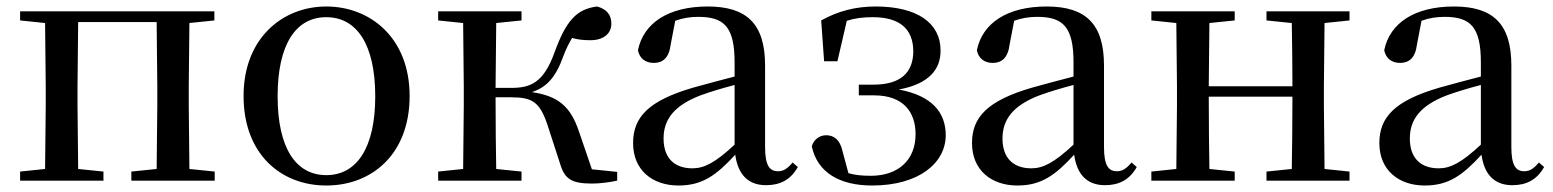

<svg xmlns="http://www.w3.org/2000/svg" viewBox="-20 -557 4789 592"><path d="M42 -494 119 -486 121 -292V-230L119 -36L42 -28V0H299V-28L221 -36L219 -230V-292L221 -489H463L465 -292V-230L463 -36L385 -28V0H642V-28L564 -36L562 -230V-292L564 -486L641 -494V-522H42Z M986 15C1126 15 1243 -81 1243 -261C1243 -441 1121 -537 986 -537C852 -537 731 -440 731 -261C731 -82 846 15 986 15ZM986 -17C892 -17 836 -101 836 -260C836 -420 892 -504 986 -504C1080 -504 1137 -420 1137 -260C1137 -101 1080 -17 986 -17Z M1707 -52C1721 -5 1742 9 1806 9C1829 9 1860 5 1883 0V-27L1805 -35L1765 -152C1739 -229 1701 -261 1620 -273C1663 -287 1693 -316 1717 -384C1726 -408 1735 -425 1744 -440C1761 -435 1778 -433 1801 -433C1839 -433 1865 -452 1865 -484C1865 -512 1850 -529 1821 -537C1757 -529 1725 -492 1690 -396C1656 -301 1615 -286 1556 -286H1508L1510 -486L1588 -494V-522H1331V-494L1408 -486L1410 -292V-230L1408 -36L1331 -28V0H1588V-28L1510 -36C1509 -92 1508 -178 1508 -257H1557C1621 -257 1644 -242 1667 -175Z M2342 14C2386 14 2418 -3 2440 -42L2424 -56C2407 -36 2395 -29 2379 -29C2353 -29 2339 -46 2339 -104V-355C2339 -483 2283 -537 2162 -537C2041 -537 1964 -486 1947 -402C1952 -377 1970 -363 1996 -363C2023 -363 2043 -378 2048 -420L2062 -493C2087 -502 2110 -505 2133 -505C2212 -505 2245 -475 2245 -365V-321C2203 -310 2157 -298 2118 -287C1980 -247 1932 -196 1932 -116C1932 -32 1992 15 2072 15C2146 15 2189 -17 2247 -80C2255 -21 2285 14 2342 14ZM2245 -111C2185 -55 2151 -38 2115 -38C2061 -38 2026 -68 2026 -130C2026 -189 2059 -232 2140 -263C2170 -274 2207 -285 2245 -295Z M2669 15C2814 15 2896 -55 2896 -140C2896 -210 2854 -262 2751 -281C2845 -298 2881 -344 2880 -402C2880 -486 2808 -537 2680 -537C2618 -537 2564 -523 2512 -494L2521 -368H2562L2591 -493C2616 -501 2641 -504 2671 -504C2753 -504 2795 -469 2796 -400C2796 -333 2757 -296 2673 -296H2628V-263H2675C2766 -263 2803 -211 2803 -143C2803 -64 2750 -15 2665 -15C2639 -15 2617 -17 2596 -23L2578 -90C2570 -127 2551 -140 2527 -140C2509 -140 2490 -129 2483 -106C2500 -25 2569 15 2669 15Z M3387 14C3431 14 3463 -3 3485 -42L3469 -56C3452 -36 3440 -29 3424 -29C3398 -29 3384 -46 3384 -104V-355C3384 -483 3328 -537 3207 -537C3086 -537 3009 -486 2992 -402C2997 -377 3015 -363 3041 -363C3068 -363 3088 -378 3093 -420L3107 -493C3132 -502 3155 -505 3178 -505C3257 -505 3290 -475 3290 -365V-321C3248 -310 3202 -298 3163 -287C3025 -247 2977 -196 2977 -116C2977 -32 3037 15 3117 15C3191 15 3234 -17 3292 -80C3300 -21 3330 14 3387 14ZM3290 -111C3230 -55 3196 -38 3160 -38C3106 -38 3071 -68 3071 -130C3071 -189 3104 -232 3185 -263C3215 -274 3252 -285 3290 -295Z M3885 -494 3963 -486C3964 -432 3965 -351 3965 -291H3707L3709 -486L3787 -494V-522H3530V-494L3607 -486L3609 -292V-230L3607 -36L3530 -28V0H3787V-28L3709 -36C3708 -92 3707 -179 3707 -259H3965C3965 -179 3964 -92 3963 -36L3885 -28V0H4141V-28L4064 -36L4062 -230V-292L4064 -486L4141 -494V-522H3885Z M4643 14C4687 14 4719 -3 4741 -42L4725 -56C4708 -36 4696 -29 4680 -29C4654 -29 4640 -46 4640 -104V-355C4640 -483 4584 -537 4463 -537C4342 -537 4265 -486 4248 -402C4253 -377 4271 -363 4297 -363C4324 -363 4344 -378 4349 -420L4363 -493C4388 -502 4411 -505 4434 -505C4513 -505 4546 -475 4546 -365V-321C4504 -310 4458 -298 4419 -287C4281 -247 4233 -196 4233 -116C4233 -32 4293 15 4373 15C4447 15 4490 -17 4548 -80C4556 -21 4586 14 4643 14ZM4546 -111C4486 -55 4452 -38 4416 -38C4362 -38 4327 -68 4327 -130C4327 -189 4360 -232 4441 -263C4471 -274 4508 -285 4546 -295Z"/></svg>

Font: Source Han Serif SC Medium
Style: Regular
Weight: 500
Designer: Ryoko NISHIZUKA 西塚涼子 (kana & ideographs); Frank Grießhammer (Latin, Greek & Cyrillic); Wenlong ZHANG 张文龙 (bopomofo); San
Foundry: Adobe
Version: Version 2.003;hotconv 1.1.1;makeotfexe 2.6.0